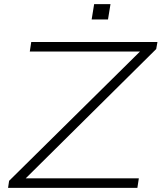

<svg xmlns="http://www.w3.org/2000/svg" viewBox="-20 -908 781 928"><path d="M19 0 24 -34 684 -686 682 -659H124L131 -705H741L735 -671L77 -19L79 -46H651L644 0ZM423 -814 435 -888H514L502 -814Z"/></svg>

Font: Nunito Sans 10pt Expanded ExtraLight
Style: Italic
Weight: 250
Width: 7
Italic angle: -9°
Designer: Vernon Adams
Foundry: Vernon Adams
Version: Version 3.101;gftools[0.9.27]